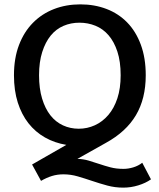

<svg xmlns="http://www.w3.org/2000/svg" viewBox="-20 -660 729 880"><path d="M348 -640Q413 -640 468 -619Q523 -598 563 -557Q603 -516 625.5 -455Q648 -394 648 -315Q648 -208 603 -132Q558 -56 465 -5L335 68Q362 69 386 76Q410 83 435 91.5Q460 100 486.5 107Q513 114 546 114Q568 114 591 107Q614 100 632 86L672 162Q648 179 614 189.5Q580 200 545 200Q507 200 472 190.5Q437 181 403 169.5Q369 158 336.5 148.5Q304 139 271 139Q243 139 218.5 146.5Q194 154 168 169L127 94L284 4Q230 -5 186 -30Q142 -55 110.5 -95Q79 -135 61.5 -190Q44 -245 44 -315Q44 -393 67 -453.5Q90 -514 131 -555.5Q172 -597 227.5 -618.5Q283 -640 348 -640ZM159 -315Q159 -254 173 -208Q187 -162 211 -131.5Q235 -101 268.5 -85.5Q302 -70 341 -70Q380 -70 415 -86Q450 -102 476.5 -133Q503 -164 518 -209.5Q533 -255 533 -315Q533 -378 518 -423.5Q503 -469 477.5 -498.5Q452 -528 417.5 -542Q383 -556 344 -556Q305 -556 271 -541.5Q237 -527 212.5 -497Q188 -467 173.5 -421.5Q159 -376 159 -315Z"/></svg>

Font: Ek Mukta Medium
Style: Regular
Weight: 500
Designer: Girish Dalvi and Yashodeep Gholap
Foundry: Ek Type
Version: Version 2.538;PS 1.002;hotconv 16.6.51;makeotf.lib2.5.65220;